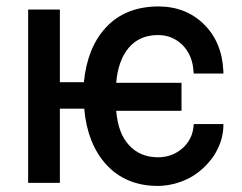

<svg xmlns="http://www.w3.org/2000/svg" viewBox="-20 -580 768 609"><path d="M169.9 -549.8V-319.3H246.1Q256.8 -428.7 315.4 -492.2Q376 -558.6 481.4 -559.6Q570.3 -559.6 627.9 -502Q684.6 -445.3 688.5 -353.5V-346.7H594.7L593.8 -353.5Q590.8 -404.3 559.6 -436.5Q527.3 -468.8 481.4 -468.8Q421.9 -468.8 387.7 -427.7Q354.5 -387.7 348.6 -317.4H555.7V-228.5H348.6Q354.5 -157.2 388.7 -120.1Q423.8 -81.1 481.4 -81.1Q525.4 -81.1 558.6 -109.4Q590.8 -138.7 593.8 -179.7L594.7 -186.5H688.5V-179.7Q687.5 -131.8 658.2 -85.9Q627 -41 583 -16.6Q535.2 8.8 481.4 9.8Q378.9 9.8 316.4 -58.6Q256.8 -125 247.1 -235.4H169.9V0H69.3V-549.8Z"/></svg>

Font: RobotoJAA
Style: Medium
Weight: 500
Version: Version 2.05; 2016-11-05